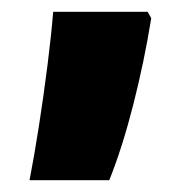

<svg xmlns="http://www.w3.org/2000/svg" viewBox="-20 -166 324 325"><path d="M236 -135Q224 -61 205.5 11.5Q187 84 165 139H30Q38 98 46 46.5Q54 -5 60.5 -56.5Q67 -108 70 -146H230Z"/></svg>

Font: Noto Sans Myanmar Condensed Black
Style: Regular
Weight: 900
Width: 3
Designer: Monotype Design Team
Foundry: Monotype Imaging Inc.
Version: Version 2.107; ttfautohint (v1.8.4.7-5d5b)